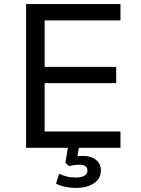

<svg xmlns="http://www.w3.org/2000/svg" viewBox="-20 -725 691 942"><path d="M108 0V-705H571V-625H199V-397H550V-317H199V-80H571V0ZM352 197Q326 197 299.5 191.5Q273 186 255 176L270 128Q289 136 307.5 141Q326 146 352 146Q378 146 393.5 137.5Q409 129 409 111Q409 97 398.5 90Q388 83 369 83Q360 83 346.5 84.5Q333 86 319 90L301 74L316 -20H370L357 59L332 48Q344 44 358.5 42Q373 40 387 40Q411 40 430.5 47.5Q450 55 462.5 71Q475 87 475 112Q475 139 459 158Q443 177 415.5 187Q388 197 352 197Z"/></svg>

Font: Nunito Sans 7pt
Style: Regular
Weight: 400
Designer: Vernon Adams
Foundry: Vernon Adams
Version: Version 3.101;gftools[0.9.27]